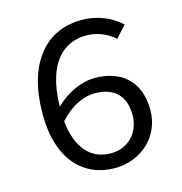

<svg xmlns="http://www.w3.org/2000/svg" viewBox="-112 -859 925 975"><g transform="rotate(-15 350.0 -371.5)"><path d="M392 -455C318 -455 242 -418 183 -360C187 -594 290 -675 406 -675C463 -675 516 -652 554 -617L609 -678C560 -723 492 -757 400 -757C239 -757 89 -642 89 -344C89 -104 212 14 374 14C507 14 623 -82 623 -225C623 -378 529 -455 392 -455ZM374 -64C267 -64 200 -140 185 -282C248 -353 316 -380 372 -380C473 -380 529 -325 529 -225C529 -128 461 -64 374 -64Z"/></g></svg>

Font: Kawkab Mono Light
Style: Bold
Weight: 400
Monospace: yes
Designer: Abdullah Arif
Foundry: Abdullah Arif
Version: Version 1.000;PS 000.500;hotconv 1.0.88;makeotf.lib2.5.64775